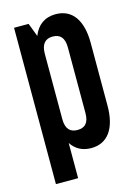

<svg xmlns="http://www.w3.org/2000/svg" viewBox="-107 -627 565 802"><g transform="rotate(-15 175.0 -226.0)"><path d="M33 117H129V-35C148 -6 177 10 215 10C287 10 326 -46 326 -144V-415C326 -513 287 -569 215 -569C168 -569 135 -545 118 -501L96 -559H33ZM179 -482C210 -482 229 -465 229 -421V-138C229 -94 210 -78 179 -78C149 -78 129 -94 129 -138V-421C129 -465 149 -482 179 -482Z"/></g></svg>

Font: Modon Arabic
Style: Bold
Weight: 700
Designer: Ahmedzaza
Foundry: Ahmedzaza
Version: Version 2.010